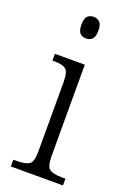

<svg xmlns="http://www.w3.org/2000/svg" viewBox="-145 -800 571 851"><g transform="rotate(20 140.0 -374.5)"><path d="M143 -647Q125 -647 114 -658Q103 -669 103 -698Q103 -727 114 -738Q125 -749 143 -749Q160 -749 171.5 -738Q183 -727 183 -698Q183 -669 171.5 -658Q160 -647 143 -647ZM24 0V-32H42Q82 -32 99 -43.5Q116 -55 116 -103V-431Q116 -480 100 -492Q84 -504 46 -504H37V-536H178V-105Q178 -56 195 -44Q212 -32 252 -32H270V0Z"/></g></svg>

Font: Noto Serif Tamil SemiCondensed Light
Style: Regular
Weight: 300
Width: 4
Designer: Indian Type Foundry, Tom Grace, and the Monotype Design Team
Foundry: Monotype Imaging Inc.
Version: Version 2.004; ttfautohint (v1.8.4.7-5d5b)